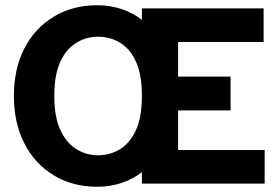

<svg xmlns="http://www.w3.org/2000/svg" viewBox="-20 -700 1064 732"><path d="M350 12Q257 12 185 -31.5Q113 -75 73 -153Q33 -231 33 -334Q33 -438 73 -515.5Q113 -593 185 -636.5Q257 -680 350 -680Q400 -680 443.5 -665.5Q487 -651 521 -624V-668H985V-540H659V-408H859V-279H659V-128H989V0H521V-44Q487 -17 443.5 -2.5Q400 12 350 12ZM354 -108Q400 -108 438 -131.5Q476 -155 498.5 -204.5Q521 -254 521 -334Q521 -415 498.5 -464.5Q476 -514 438 -537Q400 -560 354 -560Q309 -560 271 -537Q233 -514 210 -464.5Q187 -415 187 -334Q187 -254 210 -204.5Q233 -155 271 -131.5Q309 -108 354 -108Z"/></svg>

Font: Atkinson Hyperlegible Next
Style: Bold
Weight: 700
Designer: Elliott Scott, Megan Eiswerth, Linus Boman, Theodore Petrosky, Letters from Sweden
Foundry: Applied Design Works, Letters from Sweden
Version: Version 2.001